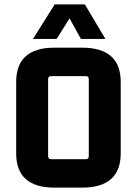

<svg xmlns="http://www.w3.org/2000/svg" viewBox="-20 -848 625 878"><path d="M372 -500C381 -500 386 -496 386 -486V-134C386 -124 381 -120 372 -120H214C205 -120 200 -124 200 -134V-486C200 -496 205 -500 214 -500ZM54 -146C54 -43 112 10 229 10H356C473 10 532 -43 532 -146V-474C532 -577 473 -630 356 -630H229C112 -630 54 -577 54 -474ZM368 -828H230L131 -670H239L298 -764L350 -670H462Z"/></svg>

Font: Gemini
Style: Regular
Weight: 700
Designer: Pushpananda Ekanayake, Sol Matas, Kosala Senevirathne
Foundry: Mooniak
Version: Version 1.000;PS 1.0;hotconv 1.0.86;makeotf.lib2.5.63406